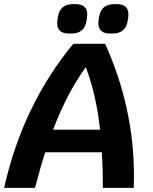

<svg xmlns="http://www.w3.org/2000/svg" viewBox="-62 -913 742 933"><path d="M589 -58Q589 -19 588 0H438Q438 -85 433 -173H158Q136 -107 108 0H-42Q48 -402 294 -700H449Q589 -390 589 -58ZM424 -283Q407 -448 355 -587Q306 -518 268 -445Q230 -372 196 -283ZM216 -800Q216 -810 217 -815L219 -828Q228 -893 293 -893H305Q362 -893 362 -843Q362 -833 361 -828L359 -815Q350 -750 285 -750H273Q216 -750 216 -800ZM416 -800Q416 -810 417 -815L419 -828Q428 -893 493 -893H505Q562 -893 562 -843Q562 -833 561 -828L559 -815Q550 -750 485 -750H473Q416 -750 416 -800Z"/></svg>

Font: Krub
Style: Bold Italic
Weight: 700
Italic angle: -8°
Designer: Ekaluck Peanpanawate
Foundry: Cadson Demak Co.,Ltd.
Version: Version 1.000; ttfautohint (v1.6)